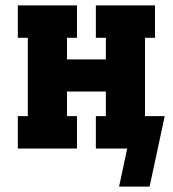

<svg xmlns="http://www.w3.org/2000/svg" viewBox="-20 -550 640 711"><path d="M421 141 451 0H335V-120H372V-211H228V-120H265V0H46V-120H83V-410H46V-530H265V-410H228V-330H372V-410H335V-530H554V-410H517V-120H590L534 141Z"/></svg>

Font: Iosevka Curly Slab HvEx
Style: Regular
Weight: 900
Width: 7
Monospace: yes
Designer: Belleve Invis
Foundry: Belleve Invis
Version: Version 11.1.0; ttfautohint (v1.8.3)